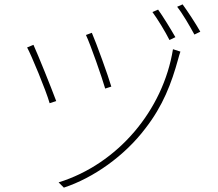

<svg xmlns="http://www.w3.org/2000/svg" viewBox="-20 -823 996 878"><path d="M400 -673 373 -663C393 -622 447 -467 461 -418L489 -427C476 -473 419 -630 400 -673ZM771 -598C726 -319 519 -73 248 11L272 35C406 -9 549 -109 645 -236C725 -339 764 -441 795 -554C797 -562 802 -579 805 -587ZM133 -618 104 -606C122 -574 191 -408 207 -351L237 -361C214 -423 154 -572 133 -618ZM703 -779 677 -768C700 -737 736 -678 755 -640L782 -653C761 -690 724 -750 703 -779ZM815 -803 790 -792C815 -761 847 -705 869 -665L896 -678C874 -717 837 -773 815 -803Z"/></svg>

Font: Kinto Sans Thin
Style: Regular
Weight: 100
Designer: Authors: Ryoko NISHIZUKA  (kana & ideographs); Paul D. Hunt (Latin, Greek & Cyrillic); Wenlong ZHANG  (bopomofo); Sandol
Foundry: Adobe Systems Incorporated, ookami Inc.
Version: Version 0.001